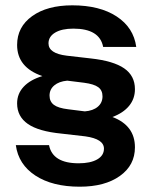

<svg xmlns="http://www.w3.org/2000/svg" viewBox="-20 -684 568 717"><path d="M298.8 -174.8 209 -185.1Q124 -193.4 84 -221.2Q43.9 -249 43.9 -297.9Q43.9 -334 68.4 -360.1Q92.8 -386.2 138.2 -399.9Q43.9 -432.1 43.9 -516.1Q43.9 -583.5 100.1 -623.8Q156.2 -664.1 250 -664.1Q352.1 -664.1 415.5 -622.6Q479 -581.1 488.8 -508.8H365.2Q352.1 -577.1 253.9 -577.1Q210.9 -577.1 186 -562.3Q161.1 -547.4 161.1 -522Q161.1 -484.4 229 -476.1L318.8 -465.8Q403.8 -456.5 443.8 -428.7Q483.9 -400.9 483.9 -351.1Q483.9 -315.4 462.2 -288.8Q440.4 -262.2 399.9 -247.1Q483.9 -215.3 483.9 -133.8Q483.9 -66.9 427.7 -26.9Q371.6 13.2 277.8 13.2Q175.8 13.2 112.3 -28.3Q48.8 -69.8 39.1 -142.1H163.1Q176.3 -74.2 273.9 -74.2Q317.4 -74.2 342.8 -88.6Q368.2 -103 368.2 -128.9Q368.2 -165 298.8 -174.8ZM234.9 -275.9 296.9 -268.1Q327.6 -270.5 345.2 -285.4Q362.8 -300.3 362.8 -324.2Q362.8 -346.7 346.9 -358.4Q331.1 -370.1 293.9 -375L231 -382.8Q200.2 -379.9 182.6 -365Q165 -350.1 165 -327.1Q165 -304.7 181.2 -292.5Q197.3 -280.3 234.9 -275.9Z"/></svg>

Font: Overused Grotesk SemiBold
Style: Regular
Weight: 600
Version: Version 0.002